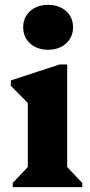

<svg xmlns="http://www.w3.org/2000/svg" viewBox="-20 -770 371 790"><path d="M32.4 0V-17.2L110.4 -99.6L94.4 -71.6V-378L137.4 -303L24.6 -417V-439.2L225.4 -504.8H256.4V-71.2L240.6 -99.4L318.4 -17.2V0ZM178 -565.2Q132.6 -565.2 104 -591.2Q75.4 -617.2 75.4 -657.9Q75.4 -698.6 104 -724.3Q132.6 -750 178 -750Q223.4 -750 252 -724.2Q280.6 -698.4 280.6 -657.9Q280.6 -617.4 252 -591.3Q223.4 -565.2 178 -565.2Z"/></svg>

Font: Platypi Light
Style: Regular
Weight: 300
Designer: David Sargent
Foundry: Bolt Cutter Type
Version: Version 1.200